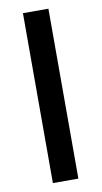

<svg xmlns="http://www.w3.org/2000/svg" viewBox="-82 -739 412 779"><g transform="rotate(-10 124.0 -350.0)"><path d="M71 0V-700H176V0Z"/></g></svg>

Font: Red Hat Display SemiBold
Style: Regular
Weight: 600
Designer: Pentagram, MCKL
Foundry: Pentagram, MCKL
Version: Version 1.023